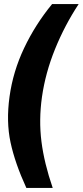

<svg xmlns="http://www.w3.org/2000/svg" viewBox="-20 -762 408 947"><path d="M187 -284Q171 -170 184.5 -63.5Q198 43 240 165H110Q54 43 32 -59.5Q10 -162 27 -285Q44 -409 99 -525Q154 -641 237 -742H368Q299 -637 251.5 -520Q204 -403 187 -284Z"/></svg>

Font: Morrison ExtraBold
Style: Regular
Weight: 800
Designer: Pablo Impallari, Rodrigo Fuenzalida (Modified by Dan O. Williams)
Version: Version 0.03;June 6, 2019;FontCreator 11.5.0.2425 64-bit; tt